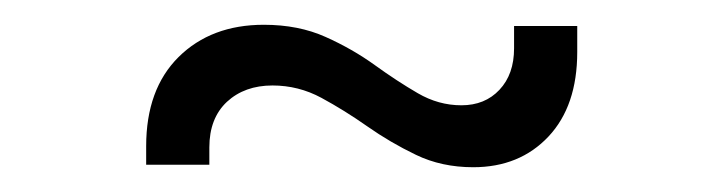

<svg xmlns="http://www.w3.org/2000/svg" viewBox="-20 -342 586 155"><path d="M98 -209V-224Q98 -270 124.2 -296Q150.5 -322 193 -322Q221 -322 242.8 -312.2Q264.5 -302.5 282.5 -289.5Q300.5 -276.5 317.2 -266.8Q334 -257 352.5 -257Q371.5 -257 383.2 -269.5Q395 -282 395 -303V-321H446V-300Q446 -256.5 422.8 -231.8Q399.5 -207 362 -207Q336.5 -207 315.8 -217Q295 -227 276.5 -240Q258 -253 239.5 -263Q221 -273 200 -273Q177.5 -273 163.2 -259.8Q149 -246.5 149 -223V-209Z"/></svg>

Font: Mohave Light
Style: Regular
Weight: 300
Designer: Gumpita Rahayu
Foundry: Tokotype
Version: Version 2.003